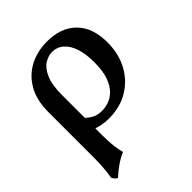

<svg xmlns="http://www.w3.org/2000/svg" viewBox="-203 -577 929 929"><g transform="rotate(-45 262.0 -112.0)"><path d="M281 -467Q376 -467 430.5 -412.5Q485 -358 485 -257Q485 -180 453 -120Q421 -60 363.5 -25.5Q306 9 229 9Q203 9 182 4.5Q161 0 136 -8V-89Q155 -68 177.5 -54.5Q200 -41 232 -41Q252 -41 276.5 -48.5Q301 -56 322.5 -77Q344 -98 358 -136Q372 -174 372 -234Q372 -290 359 -330Q346 -370 321 -392Q296 -414 262 -414Q237 -414 210.5 -398Q184 -382 166.5 -341.5Q149 -301 149 -231V40Q149 84 152.5 115.5Q156 147 163 171Q136 182 107 202.5Q78 223 57 243Q49 240 43 232.5Q37 225 34 218Q37 203 39 186.5Q41 170 42.5 145Q44 120 44 80V-221Q44 -301 75 -355.5Q106 -410 159.5 -438.5Q213 -467 281 -467Z"/></g></svg>

Font: Vollkorn Medium
Style: Regular
Weight: 500
Designer: Friedrich Althausen
Foundry: Friedrich Althausen
Version: Version 5.000